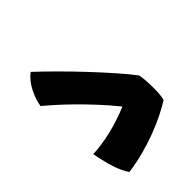

<svg xmlns="http://www.w3.org/2000/svg" viewBox="-63 -839 665 665"><g transform="rotate(45 269.0 -507.0)"><path d="M445 -662.5Q458 -642.5 472.2 -614Q486.5 -585.5 499.5 -551Q512.5 -516.5 522.5 -478.8Q532.5 -441 537.5 -402.5Q516.5 -388 484 -377.2Q451.5 -366.5 405.5 -358Q404.5 -378 401.2 -401.2Q398 -424.5 392.2 -448.8Q386.5 -473 378.5 -497.2Q370.5 -521.5 360.8 -544.2Q351 -567 339 -587L411.5 -583.5Q383 -564.5 353.2 -540.2Q323.5 -516 294.8 -489.2Q266 -462.5 240.2 -436.5Q214.5 -410.5 193.5 -387Q172.5 -363.5 158.5 -346.5Q131 -350.5 100.5 -365.8Q70 -381 50.5 -406Q79.5 -437 115.5 -473Q151.5 -509 189.5 -544.8Q227.5 -580.5 262.8 -611.5Q298 -642.5 325 -663Q337.5 -665.5 354.2 -666.8Q371 -668 388.5 -668Q406.5 -668 422 -666.8Q437.5 -665.5 445 -662.5Z"/></g></svg>

Font: Grandstander Thin
Style: Bold Italic
Weight: 700
Italic angle: -15°
Version: Version 1.200